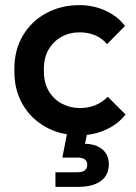

<svg xmlns="http://www.w3.org/2000/svg" viewBox="-20 -517 531 748"><path d="M290 10Q217 10 159.5 -21.5Q102 -53 69 -109Q36 -165 36 -238V-249Q36 -323 69.5 -379Q103 -435 160.5 -466Q218 -497 290 -497Q344 -497 391 -475.5Q438 -454 467 -416L397 -345Q377 -369 349.5 -380Q322 -391 291 -391Q251 -391 219.5 -373.5Q188 -356 169.5 -324.5Q151 -293 151 -249V-238Q151 -195 169.5 -163Q188 -131 220.5 -113.5Q253 -96 292 -96Q322 -96 349.5 -106.5Q377 -117 400 -140L469 -71Q440 -33 392 -11.5Q344 10 290 10ZM284 211H196V154H284Q302 154 311 146Q320 138 320 125Q320 112 311 104.5Q302 97 284 97H223L247 -27H326L307 62L253 43H305Q353 43 378.5 64.5Q404 86 404 123Q404 165 373 188Q342 211 284 211Z"/></svg>

Font: SUSE SemiBold
Style: Regular
Weight: 600
Designer: Rene Bieder
Foundry: SUSE
Version: Version 1.000